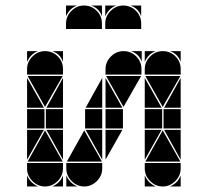

<svg xmlns="http://www.w3.org/2000/svg" viewBox="-20 -677 751 695"><path d="M427 -492Q454 -492 473 -473Q492 -454 492 -427V-407H362V-427Q362 -453 381.5 -472.5Q401 -492 427 -492ZM569 -492Q596 -492 615 -473Q634 -454 634 -427V-407H504V-427Q504 -453 523.5 -472.5Q543 -492 569 -492ZM569 -2Q543 -2 523.5 -21.5Q504 -41 504 -67V-87H634V-67Q634 -41 614.5 -21.5Q595 -2 569 -2ZM285 -2Q259 -2 239.5 -21.5Q220 -41 220 -67V-87H350V-67Q350 -41 330.5 -21.5Q311 -2 285 -2ZM506 -92 569 -205 633 -92ZM222 -92 285 -205 349 -92ZM491 -402 427 -290 364 -402ZM633 -402 569 -290 506 -402ZM567 -212H504V-282H567ZM425 -212H362V-282H425ZM634 -212H572V-282H634ZM350 -212H288V-282H350ZM362 -287V-395L423 -287ZM504 -287V-395L565 -287ZM362 -207H423L362 -99ZM350 -287H290L350 -395ZM634 -207V-99L574 -207ZM350 -207V-99L290 -207ZM634 -287H574L634 -395ZM220 -42Q232 -14 260 -2H220ZM504 -42Q516 -14 544 -2H504ZM504 -492H544Q530 -487 520 -477Q510 -467 504 -453ZM595 -2Q609 -8 619 -18Q629 -28 634 -42V-2ZM493 -492V-453Q483 -482 454 -492ZM504 -207H565L504 -99ZM634 -492V-453Q624 -482 595 -492ZM143 -492Q170 -492 189 -473Q208 -454 208 -427V-407H78V-427Q78 -453 97.5 -472.5Q117 -492 143 -492ZM143 -2Q117 -2 97.5 -21.5Q78 -41 78 -67V-87H208V-67Q208 -41 188.5 -21.5Q169 -2 143 -2ZM80 -92 143 -205 207 -92ZM207 -402 143 -290 80 -402ZM141 -212H78V-282H141ZM208 -212H146V-282H208ZM78 -287V-395L139 -287ZM78 -207H139L78 -99ZM208 -287H148L208 -395ZM208 -207V-99L148 -207ZM78 -42Q90 -14 118 -2H78ZM78 -492H118Q104 -487 94 -477Q84 -467 78 -453ZM169 -2Q183 -8 193 -18Q203 -28 208 -42V-2ZM208 -492V-453Q198 -482 169 -492ZM426 -657Q453 -657 472 -638Q491 -619 491 -592V-572H361V-592Q361 -618 380.5 -637.5Q400 -657 426 -657ZM361 -657H401Q387 -652 377 -642Q367 -632 361 -618ZM491 -657V-618Q481 -647 452 -657ZM284 -657Q311 -657 330 -638Q349 -619 349 -592V-572H219V-592Q219 -618 238.5 -637.5Q258 -657 284 -657ZM219 -657H259Q245 -652 235 -642Q225 -632 219 -618ZM349 -657V-618Q339 -647 310 -657Z"/></svg>

Font: CAT DyFa
Style: Regular
Weight: 400
Designer: Peter Wiegel
Foundry: Peter Wiegel
Version: Version 1.001; ttfautohint (v1.3)